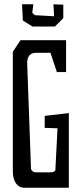

<svg xmlns="http://www.w3.org/2000/svg" viewBox="-20 -898 386 898"><path d="M40 -97V-656L76 -710H289V-561H246L216 -651H149Q109 -651 107 -606L125 -110Q125 -103 132 -97.5Q139 -92 146 -92H219Q226 -92 232.5 -95.5Q239 -99 239 -104L249 -298L189 -300V-356L302 -369V-20H92Q70 -20 55 -40Q40 -60 40 -97ZM87 -802 83 -878H136L131 -838L143 -827L233 -822L230 -878L276 -876V-813L237 -774H132Z"/></svg>

Font: Bahianita
Style: Regular
Weight: 400
Designer: Pablo Cosgaya & Dani Raskovsky
Foundry: Pablo Cosgaya & Dani Raskovsky
Version: Version 1.008